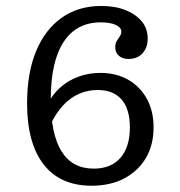

<svg xmlns="http://www.w3.org/2000/svg" viewBox="-20 -602 596 634"><path d="M282.3 11.3Q179 11.3 124.2 -58.9Q69.4 -129 69.4 -261.3Q69.4 -361.3 99.2 -433.1Q129 -504.8 183.9 -543.5Q238.7 -582.3 314.5 -582.3Q360.5 -582.3 394.8 -568.5Q429 -554.8 448.4 -531Q467.7 -507.3 467.7 -475Q467.7 -444.4 450.4 -425.8Q433.1 -407.3 404.8 -407.3Q384.7 -407.3 372.6 -417.7Q360.5 -428.2 360.5 -446Q360.5 -458.9 365.7 -466.9Q371 -475 375.8 -482.3Q380.6 -489.5 380.6 -497.6Q380.6 -511.3 362.1 -519.8Q343.5 -528.2 312.9 -528.2Q232.3 -528.2 189.9 -463.3Q147.6 -398.4 147.6 -273.4Q147.6 -159.7 183.1 -102.4Q218.5 -45.2 289.5 -45.2Q346.8 -45.2 377.8 -81Q408.9 -116.9 408.9 -181.5Q408.9 -241.1 381.9 -273Q354.8 -304.8 302.4 -304.8Q269.4 -304.8 240.3 -291.9Q211.3 -279 187.9 -253.6Q164.5 -228.2 147.6 -191.9L134.7 -253.2Q150.8 -287.1 177 -311.3Q203.2 -335.5 237.9 -348.4Q272.6 -361.3 311.3 -361.3Q363.7 -361.3 403.2 -338.7Q442.7 -316.1 464.9 -275.8Q487.1 -235.5 487.1 -181.5Q487.1 -123.4 461.7 -80.2Q436.3 -37.1 390.3 -12.9Q344.4 11.3 282.3 11.3Z"/></svg>

Font: Playfair 5pt SemiExpanded Light
Style: Regular
Weight: 300
Width: 6
Designer: Claus Eggers Sørensen
Foundry: Claus Eggers Sørensen
Version: Version 2.203